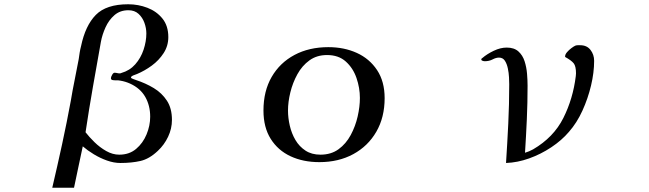

<svg xmlns="http://www.w3.org/2000/svg" viewBox="-20 -759 3040 900"><path d="M684 -212Q684 -264 661 -304.5Q638 -345 590 -367Q579 -372 567.5 -375.5Q556 -379 544 -381Q534 -383 524.5 -382.5Q515 -382 506 -384Q500 -386 500 -393Q500 -398 505.5 -408Q511 -418 517 -418Q523 -418 529 -416.5Q535 -415 542 -415Q545 -415 549 -417Q588 -428 614 -457.5Q640 -487 653 -526Q666 -565 666 -602Q666 -627 657 -652Q648 -677 629.5 -694Q611 -711 582 -711Q543 -711 516.5 -688Q490 -665 474.5 -630.5Q459 -596 453 -563Q434 -457 415.5 -351.5Q397 -246 381 -139Q398 -117 423 -92.5Q448 -68 478 -51Q508 -34 539 -34Q586 -34 618 -61Q650 -88 667 -129Q684 -170 684 -212ZM786 -197Q786 -156 768 -118Q750 -80 720 -52Q680 -14 638.5 -4.5Q597 5 544 5Q514 5 481.5 -6.5Q449 -18 419.5 -36Q390 -54 368 -73Q358 -25 347.5 23.5Q337 72 327 121H225Q249 19 271 -82.5Q293 -184 312 -287Q320 -336 330 -384.5Q340 -433 349 -482Q351 -497 353.5 -512.5Q356 -528 360 -543Q380 -639 429 -689Q478 -739 581 -739Q628 -739 671 -722.5Q714 -706 741.5 -672Q769 -638 769 -585Q769 -544 747 -510Q725 -476 691.5 -451.5Q658 -427 622 -412Q618 -411 606 -406Q594 -401 594 -396Q594 -392 603.5 -389Q613 -386 617 -384Q663 -369 701 -346Q739 -323 762.5 -287Q786 -251 786 -197Z M1667 -300Q1667 -347 1651 -393.5Q1635 -440 1601 -470.5Q1567 -501 1513 -501Q1465 -501 1430.5 -476Q1396 -451 1374 -411Q1352 -371 1341 -326Q1330 -281 1330 -241Q1330 -206 1338.5 -169.5Q1347 -133 1365 -102.5Q1383 -72 1412 -53Q1441 -34 1482 -34Q1532 -34 1567 -59.5Q1602 -85 1624 -126Q1646 -167 1656.5 -213Q1667 -259 1667 -300ZM1783 -299Q1783 -209 1744 -141.5Q1705 -74 1636 -36.5Q1567 1 1477 1Q1401 1 1342 -26.5Q1283 -54 1249 -108Q1215 -162 1215 -241Q1215 -332 1253.5 -398.5Q1292 -465 1360.5 -501.5Q1429 -538 1519 -538Q1593 -538 1652.5 -511Q1712 -484 1747.5 -430.5Q1783 -377 1783 -299Z M2765 -474Q2765 -419 2750.5 -358Q2736 -297 2710 -240Q2684 -183 2647 -141Q2613 -101 2564 -68.5Q2515 -36 2460.5 -16.5Q2406 3 2352 5Q2358 -87 2362.5 -179Q2367 -271 2367 -364Q2367 -376 2366 -396.5Q2365 -417 2360.5 -438.5Q2356 -460 2346.5 -474.5Q2337 -489 2319 -489Q2305 -489 2289 -480.5Q2273 -472 2252 -472Q2248 -472 2242 -474Q2236 -476 2236 -480Q2236 -485 2241 -487Q2263 -506 2294.5 -521Q2326 -536 2355 -536Q2390 -536 2410 -518Q2430 -500 2439 -472Q2448 -444 2450.5 -413.5Q2453 -383 2453 -357Q2453 -278 2449.5 -199.5Q2446 -121 2441 -43Q2451 -46 2460.5 -50Q2470 -54 2479 -59Q2575 -115 2620.5 -205.5Q2666 -296 2679 -402Q2679 -406 2679.5 -409Q2680 -412 2680 -415Q2680 -449 2669 -462.5Q2658 -476 2629 -492Q2629 -492 2629 -493Q2629 -494 2629 -495Q2629 -504 2638 -514.5Q2647 -525 2658.5 -533.5Q2670 -542 2677 -545Q2682 -547 2688 -547Q2694 -547 2700 -547Q2731 -547 2748 -525Q2765 -503 2765 -474Z"/></svg>

Font: Kaisei Decol Medium
Style: Regular
Weight: 500
Designer: Font-Kai, 金井和夫
Foundry: KAZUO KANAI
Version: Version 5.003